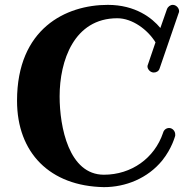

<svg xmlns="http://www.w3.org/2000/svg" viewBox="-20 -748 780 789"><path d="M714 -694C715 -696 716 -699 716 -702C716 -715 704 -728 690 -728C680 -728 670 -721 666 -710L639 -633C605 -674 537 -728 423 -728C251 -728 50 -631 50 -334C50 -120 185 17 407 21C496 21 587 -15 647 -89C687 -139 699 -188 700 -190C700 -192 700 -194 700 -196C700 -209 689 -222 675 -222C663 -222 653 -214 650 -202C615 -98 520 -30 407 -30C263 -30 225 -226 225 -352C225 -498 284 -673 462 -673C524 -673 587 -626 619 -574L588 -483C587 -481 586 -478 586 -475C586 -464 597 -450 612 -450C623 -450 633 -456 636 -467Z"/></svg>

Font: Ribeye
Style: Regular
Weight: 400
Designer: Astigmatic (AOETI)
Foundry: Astigmatic (AOETI)
Version: Version 1.000